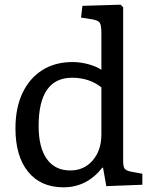

<svg xmlns="http://www.w3.org/2000/svg" viewBox="-20 -786 652 820"><path d="M251 14Q154 14 100 -52.5Q46 -119 46 -238Q46 -325 76 -388.5Q106 -452 160.5 -486.5Q215 -521 290 -521Q323 -521 356.5 -512Q390 -503 413 -488V-644Q413 -679 405.5 -689.5Q398 -700 370 -704L326 -711L332 -761L495 -766L506 -755V-98Q506 -74 512.5 -65.5Q519 -57 539 -53L588 -44V3L434 9L420 -70H417Q351 14 251 14ZM280 -58Q339 -58 376 -101Q413 -144 413 -212V-413Q361 -454 288 -454Q145 -454 145 -248Q145 -156 180 -107Q215 -58 280 -58Z"/></svg>

Font: Literata 12pt
Style: Regular
Weight: 400
Designer: Latin by Veronika Burian and Jose Scaglione. Greek by Irene Vlachou. Cyrillic by Vera Evstafieva.
Foundry: TypeTogether
Version: Version 3.002